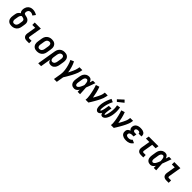

<svg xmlns="http://www.w3.org/2000/svg" viewBox="575 -2954 5351 5351"><g transform="rotate(45 3250.0 -278.5)"><path d="M206 8Q176 8 147.5 2Q119 -4 96 -19Q73 -34 57 -56.5Q41 -79 33.5 -106.5Q26 -134 26.5 -163.5Q27 -193 32 -222L45 -301Q48 -321 55 -339.5Q62 -358 74.5 -375Q87 -392 103 -405Q119 -418 138 -428Q124 -440 116 -456.5Q108 -473 104 -491.5Q100 -510 100 -529Q100 -548 103 -568Q107 -591 115 -614Q123 -637 136 -658Q149 -679 168 -696Q187 -713 209 -723.5Q231 -734 255 -738.5Q279 -743 302 -743Q348 -743 391 -729Q434 -715 471 -692L412 -611Q389 -626 363.5 -636.5Q338 -647 309 -647Q292 -647 274.5 -641Q257 -635 244 -622Q231 -609 224 -592Q217 -575 214 -557Q211 -538 215 -520Q219 -502 234 -492.5Q249 -483 267.5 -480Q286 -477 303.5 -472.5Q321 -468 338.5 -462.5Q356 -457 371.5 -448Q387 -439 399.5 -427Q412 -415 421.5 -400Q431 -385 436 -368Q441 -351 442 -332.5Q443 -314 440.5 -295Q438 -276 435 -257L422 -178Q418 -153 409.5 -128Q401 -103 386.5 -81Q372 -59 351 -41Q330 -23 306 -12Q282 -1 256.5 3.5Q231 8 206 8ZM206 -88Q226 -88 245.5 -96Q265 -104 279.5 -119.5Q294 -135 301.5 -154.5Q309 -174 312 -193L325 -272Q328 -289 328.5 -306Q329 -323 323.5 -338Q318 -353 305.5 -363Q293 -373 277.5 -378Q262 -383 245.5 -385.5Q229 -388 213 -392Q200 -383 189.5 -370.5Q179 -358 172 -344Q165 -330 161 -315.5Q157 -301 155 -286L142 -207Q139 -193 138 -179.5Q137 -166 139 -152.5Q141 -139 145.5 -127Q150 -115 158.5 -106Q167 -97 179.5 -92.5Q192 -88 206 -88Z M800 0Q778 0 757 -3.5Q736 -7 718 -17Q700 -27 687 -42.5Q674 -58 667.5 -77.5Q661 -97 661 -119Q661 -141 664 -163L708 -424H595V-520H836L774 -147Q773 -138 773 -129.5Q773 -121 775.5 -113.5Q778 -106 785 -101Q792 -96 800 -96H893V0Z M1206 8Q1176 8 1147.5 2Q1119 -4 1096 -19Q1073 -34 1057 -56.5Q1041 -79 1033.5 -106.5Q1026 -134 1026.5 -163.5Q1027 -193 1032 -222L1051 -342Q1056 -367 1064 -392Q1072 -417 1087 -439Q1102 -461 1123 -479Q1144 -497 1168 -508Q1192 -519 1217.5 -523.5Q1243 -528 1267 -528Q1297 -528 1325.5 -522Q1354 -516 1377.5 -501Q1401 -486 1417 -463.5Q1433 -441 1440.5 -413.5Q1448 -386 1447.5 -356.5Q1447 -327 1442 -298L1422 -178Q1418 -153 1409.5 -128Q1401 -103 1386.5 -81Q1372 -59 1351 -41Q1330 -23 1306 -12Q1282 -1 1256.5 3.5Q1231 8 1206 8ZM1207 -88Q1227 -88 1246.5 -96Q1266 -104 1280 -119.5Q1294 -135 1301.5 -154.5Q1309 -174 1312 -193L1332 -313Q1334 -327 1335 -341Q1336 -355 1334.5 -368Q1333 -381 1328 -393.5Q1323 -406 1314 -415Q1305 -424 1292.5 -428Q1280 -432 1266 -432Q1247 -432 1227.5 -424Q1208 -416 1193.5 -400.5Q1179 -385 1172 -365.5Q1165 -346 1161 -327L1142 -207Q1139 -193 1138 -179Q1137 -165 1139 -152Q1141 -139 1145.5 -126.5Q1150 -114 1159 -105Q1168 -96 1181 -92Q1194 -88 1207 -88Z M1467 215 1559 -342Q1563 -367 1571 -391Q1579 -415 1593 -437.5Q1607 -460 1627 -478Q1647 -496 1670.5 -507.5Q1694 -519 1719 -523.5Q1744 -528 1768 -528Q1798 -528 1826.5 -522Q1855 -516 1878 -501Q1901 -486 1917 -463.5Q1933 -441 1940.5 -413.5Q1948 -386 1947.5 -356.5Q1947 -327 1942 -298L1922 -178Q1918 -155 1912 -133Q1906 -111 1895.5 -90Q1885 -69 1870 -50.5Q1855 -32 1835 -18Q1815 -4 1792.5 2Q1770 8 1748 8Q1725 8 1704 1.5Q1683 -5 1668 -19.5Q1653 -34 1644 -53Q1635 -72 1631 -93L1580 215ZM1717 -88Q1735 -88 1753.5 -97Q1772 -106 1784 -122Q1796 -138 1802.5 -156.5Q1809 -175 1812 -193L1832 -313Q1834 -327 1835 -340.5Q1836 -354 1834.5 -367.5Q1833 -381 1828.5 -393Q1824 -405 1815 -414Q1806 -423 1793.5 -427.5Q1781 -432 1767 -432Q1749 -432 1730 -423Q1711 -414 1698.5 -398.5Q1686 -383 1679.5 -364.5Q1673 -346 1669 -327L1652 -220Q1649 -205 1648 -190Q1647 -175 1648.5 -161Q1650 -147 1654 -133.5Q1658 -120 1666.5 -109.5Q1675 -99 1688.5 -93.5Q1702 -88 1717 -88Z M2087 215 2125 -16Q2132 -58 2131 -99.5Q2130 -141 2125 -181Q2120 -221 2111.5 -260.5Q2103 -300 2092 -338Q2081 -376 2067 -413Q2053 -450 2035 -485L2135 -528Q2154 -490 2170 -449.5Q2186 -409 2198.5 -367Q2211 -325 2220.5 -282Q2230 -239 2236 -195Q2254 -228 2271 -261.5Q2288 -295 2303 -329Q2318 -363 2331 -398Q2344 -433 2350 -468L2358 -520H2471L2462 -468Q2455 -427 2439.5 -386.5Q2424 -346 2406 -306.5Q2388 -267 2367.5 -228Q2347 -189 2325 -151Q2303 -113 2280.5 -75Q2258 -37 2235 0L2199 215Z M2675 8Q2647 8 2620.5 1Q2594 -6 2573.5 -22Q2553 -38 2540 -61.5Q2527 -85 2522 -111.5Q2517 -138 2518 -166Q2519 -194 2524 -222L2543 -342Q2547 -366 2554 -389Q2561 -412 2573.5 -434Q2586 -456 2604 -474.5Q2622 -493 2644 -505.5Q2666 -518 2690 -523Q2714 -528 2737 -528Q2760 -528 2780.5 -520Q2801 -512 2816 -497Q2831 -482 2841 -462.5Q2851 -443 2858 -423Q2866 -447 2873.5 -471.5Q2881 -496 2889 -520H2985Q2960 -452 2936.5 -384.5Q2913 -317 2886 -250Q2891 -188 2894 -125Q2897 -62 2901 0H2805Q2805 -21 2805.5 -41.5Q2806 -62 2806 -83Q2795 -65 2781.5 -49Q2768 -33 2751 -20Q2734 -7 2714.5 0.5Q2695 8 2675 8ZM2675 -88Q2694 -88 2711 -100Q2728 -112 2740 -127.5Q2752 -143 2761 -160.5Q2770 -178 2778 -195.5Q2786 -213 2793.5 -231Q2801 -249 2807 -267Q2806 -284 2805 -300.5Q2804 -317 2802 -333.5Q2800 -350 2796.5 -366Q2793 -382 2786 -396.5Q2779 -411 2766.5 -421.5Q2754 -432 2737 -432Q2725 -432 2713.5 -427.5Q2702 -423 2692.5 -414.5Q2683 -406 2676.5 -395Q2670 -384 2665.5 -373Q2661 -362 2658 -350Q2655 -338 2653 -327L2634 -207Q2631 -194 2630 -182Q2629 -170 2629 -157.5Q2629 -145 2631 -133.5Q2633 -122 2638.5 -111.5Q2644 -101 2653.5 -94.5Q2663 -88 2675 -88Z M3117 0Q3124 -44 3121 -86.5Q3118 -129 3111.5 -171Q3105 -213 3096.5 -254Q3088 -295 3078.5 -335.5Q3069 -376 3057 -416Q3045 -456 3031 -494L3135 -528Q3166 -447 3187 -361Q3208 -275 3222 -187Q3242 -221 3261 -255Q3280 -289 3297 -324Q3314 -359 3329 -395Q3344 -431 3350 -468L3358 -520H3471L3462 -468Q3455 -427 3439.5 -386.5Q3424 -346 3405 -306.5Q3386 -267 3365 -228Q3344 -189 3322 -151Q3300 -113 3277 -75Q3254 -37 3230 0Z M3606 8Q3586 8 3569 -0.5Q3552 -9 3540.5 -23.5Q3529 -38 3523 -56Q3517 -74 3513.5 -93Q3510 -112 3509 -131.5Q3508 -151 3508.5 -170.5Q3509 -190 3511 -210Q3513 -230 3516 -250Q3528 -321 3553 -391Q3578 -461 3613 -528L3703 -487Q3671 -427 3649.5 -363.5Q3628 -300 3617 -235Q3616 -228 3615 -221.5Q3614 -215 3613 -208Q3612 -201 3611.5 -194Q3611 -187 3610 -180.5Q3609 -174 3608.5 -167Q3608 -160 3607.5 -153Q3607 -146 3607 -139.5Q3607 -133 3607 -126Q3607 -119 3607.5 -112.5Q3608 -106 3609.5 -99.5Q3611 -93 3613.5 -86.5Q3616 -80 3623 -80Q3630 -80 3635 -86.5Q3640 -93 3643 -99.5Q3646 -106 3649 -112.5Q3652 -119 3654 -125.5Q3656 -132 3658.5 -138.5Q3661 -145 3662.5 -152Q3664 -159 3666 -165.5Q3668 -172 3669.5 -179Q3671 -186 3672.5 -192.5Q3674 -199 3675.5 -206Q3677 -213 3678 -219.5Q3679 -226 3680.5 -233Q3682 -240 3683 -246.5Q3684 -253 3685 -260L3698 -338H3801L3788 -260Q3787 -253 3786 -246.5Q3785 -240 3784 -233Q3783 -226 3782 -219.5Q3781 -213 3780.5 -206Q3780 -199 3779 -192.5Q3778 -186 3777.5 -179Q3777 -172 3776.5 -165.5Q3776 -159 3775.5 -152Q3775 -145 3775 -138.5Q3775 -132 3775 -125.5Q3775 -119 3775.5 -112.5Q3776 -106 3777 -99.5Q3778 -93 3781 -86.5Q3784 -80 3790 -80Q3797 -80 3802 -86.5Q3807 -93 3810 -99.5Q3813 -106 3815.5 -112.5Q3818 -119 3820.5 -125.5Q3823 -132 3825 -139Q3827 -146 3829 -152.5Q3831 -159 3832.5 -166Q3834 -173 3836 -179.5Q3838 -186 3839.5 -193Q3841 -200 3842 -206.5Q3843 -213 3844.5 -220Q3846 -227 3847.5 -233.5Q3849 -240 3850 -247Q3851 -254 3852 -260Q3863 -324 3863 -387.5Q3863 -451 3849 -511L3950 -528Q3962 -461 3964 -391Q3966 -321 3954 -250Q3951 -230 3946.5 -210Q3942 -190 3936 -170.5Q3930 -151 3922.5 -131.5Q3915 -112 3905 -93Q3895 -74 3883 -56Q3871 -38 3855 -23.5Q3839 -9 3819 -0.5Q3799 8 3779 8Q3763 8 3749.5 2Q3736 -4 3727 -15.5Q3718 -27 3713 -41Q3708 -55 3705 -70Q3697 -55 3687.5 -41Q3678 -27 3665.5 -15.5Q3653 -4 3637.5 2Q3622 8 3606 8ZM3777 -574 3726 -626 3885 -772 3947 -708Z M4117 0Q4124 -44 4121 -86.5Q4118 -129 4111.5 -171Q4105 -213 4096.5 -254Q4088 -295 4078.5 -335.5Q4069 -376 4057 -416Q4045 -456 4031 -494L4135 -528Q4166 -447 4187 -361Q4208 -275 4222 -187Q4242 -221 4261 -255Q4280 -289 4297 -324Q4314 -359 4329 -395Q4344 -431 4350 -468L4358 -520H4471L4462 -468Q4455 -427 4439.5 -386.5Q4424 -346 4405 -306.5Q4386 -267 4365 -228Q4344 -189 4322 -151Q4300 -113 4277 -75Q4254 -37 4230 0Z M4719 8Q4691 8 4664 4.5Q4637 1 4612 -8Q4587 -17 4566 -32.5Q4545 -48 4532 -70Q4519 -92 4515 -119Q4511 -146 4515 -173Q4518 -191 4525.5 -208.5Q4533 -226 4547 -239Q4561 -252 4578 -261Q4595 -270 4613 -276Q4599 -286 4588.5 -299.5Q4578 -313 4572.5 -329Q4567 -345 4566.5 -363Q4566 -381 4569 -399Q4572 -420 4581.5 -439.5Q4591 -459 4606.5 -475Q4622 -491 4641.5 -501.5Q4661 -512 4682 -518Q4703 -524 4723.5 -526Q4744 -528 4764 -528Q4788 -528 4810.5 -525.5Q4833 -523 4854 -516.5Q4875 -510 4893.5 -498.5Q4912 -487 4924.5 -469.5Q4937 -452 4941.5 -430Q4946 -408 4943 -385Q4942 -383 4942 -381Q4942 -379 4941 -377H4830Q4830 -378 4830 -378.5Q4830 -379 4830 -380Q4832 -393 4827 -404Q4822 -415 4812 -421.5Q4802 -428 4789.5 -430Q4777 -432 4764 -432Q4751 -432 4738 -430Q4725 -428 4712.5 -422.5Q4700 -417 4690.5 -406Q4681 -395 4679 -382Q4676 -368 4680 -354.5Q4684 -341 4694.5 -332.5Q4705 -324 4718.5 -321Q4732 -318 4746 -318H4804L4788 -222H4731Q4720 -222 4709 -221.5Q4698 -221 4687.5 -218Q4677 -215 4666.5 -210.5Q4656 -206 4647 -199Q4638 -192 4632.5 -181.5Q4627 -171 4626 -161Q4623 -143 4630 -127Q4637 -111 4651.5 -102.5Q4666 -94 4683.5 -91Q4701 -88 4719 -88Q4735 -88 4751 -90.5Q4767 -93 4782.5 -99Q4798 -105 4812 -116Q4826 -127 4835 -141L4928 -98Q4912 -72 4888 -50Q4864 -28 4836 -15Q4808 -2 4778 3Q4748 8 4719 8Z M5300 0Q5278 0 5257 -3.5Q5236 -7 5218 -17Q5200 -27 5187 -42.5Q5174 -58 5167.5 -77.5Q5161 -97 5161 -119Q5161 -141 5164 -163L5208 -424H5073L5089 -520H5471L5455 -424H5320L5274 -147Q5273 -138 5273 -129.5Q5273 -121 5275.5 -113.5Q5278 -106 5285 -101Q5292 -96 5300 -96H5393V0Z M5675 8Q5647 8 5620.5 1Q5594 -6 5573.5 -22Q5553 -38 5540 -61.5Q5527 -85 5522 -111.5Q5517 -138 5518 -166Q5519 -194 5524 -222L5543 -342Q5547 -366 5554 -389Q5561 -412 5573.5 -434Q5586 -456 5604 -474.5Q5622 -493 5644 -505.5Q5666 -518 5690 -523Q5714 -528 5737 -528Q5760 -528 5780.5 -520Q5801 -512 5816 -497Q5831 -482 5841 -462.5Q5851 -443 5858 -423Q5866 -447 5873.5 -471.5Q5881 -496 5889 -520H5985Q5960 -452 5936.5 -384.5Q5913 -317 5886 -250Q5891 -188 5894 -125Q5897 -62 5901 0H5805Q5805 -21 5805.5 -41.5Q5806 -62 5806 -83Q5795 -65 5781.5 -49Q5768 -33 5751 -20Q5734 -7 5714.5 0.5Q5695 8 5675 8ZM5675 -88Q5694 -88 5711 -100Q5728 -112 5740 -127.5Q5752 -143 5761 -160.5Q5770 -178 5778 -195.5Q5786 -213 5793.5 -231Q5801 -249 5807 -267Q5806 -284 5805 -300.5Q5804 -317 5802 -333.5Q5800 -350 5796.5 -366Q5793 -382 5786 -396.5Q5779 -411 5766.5 -421.5Q5754 -432 5737 -432Q5725 -432 5713.5 -427.5Q5702 -423 5692.5 -414.5Q5683 -406 5676.5 -395Q5670 -384 5665.5 -373Q5661 -362 5658 -350Q5655 -338 5653 -327L5634 -207Q5631 -194 5630 -182Q5629 -170 5629 -157.5Q5629 -145 5631 -133.5Q5633 -122 5638.5 -111.5Q5644 -101 5653.5 -94.5Q5663 -88 5675 -88Z M6300 0Q6278 0 6257 -3.5Q6236 -7 6218 -17Q6200 -27 6187 -42.5Q6174 -58 6167.5 -77.5Q6161 -97 6161 -119Q6161 -141 6164 -163L6208 -424H6095V-520H6336L6274 -147Q6273 -138 6273 -129.5Q6273 -121 6275.5 -113.5Q6278 -106 6285 -101Q6292 -96 6300 -96H6393V0Z"/></g></svg>

Font: Iosevka SS04
Style: Bold Italic
Weight: 700
Italic angle: -9°
Monospace: yes
Designer: Belleve Invis
Foundry: Belleve Invis
Version: Version 19.0.0; ttfautohint (v1.8.4)